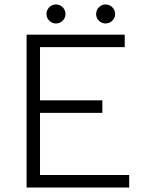

<svg xmlns="http://www.w3.org/2000/svg" viewBox="-20 -839 639 859"><path d="M99 -684H538V-628H159V-390H438V-334H159V-56H558V0H99ZM188 -776Q188 -794 200.5 -806.5Q213 -819 230 -819Q248 -819 260.5 -806.5Q273 -794 273 -776Q273 -759 260.5 -746.5Q248 -734 230 -734Q213 -734 200.5 -746.5Q188 -759 188 -776ZM410 -776Q410 -794 422.5 -806.5Q435 -819 452 -819Q470 -819 482.5 -806.5Q495 -794 495 -776Q495 -759 482.5 -746.5Q470 -734 452 -734Q435 -734 422.5 -746.5Q410 -759 410 -776Z"/></svg>

Font: Bellota Text
Style: Regular
Weight: 400
Designer: Kemie Guaida
Foundry: Kemie Guaida
Version: Version 4.001